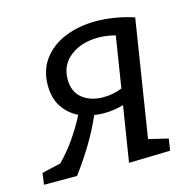

<svg xmlns="http://www.w3.org/2000/svg" viewBox="-110 -624 721 713"><g transform="rotate(-15 250.5 -267.0)"><path d="M392 -64 467 -46 460 -1 301 3 335 -210Q299 -199 259 -199Q240 -199 222 -202Q181 -106 102 0H-25L-19 -44L54 -61Q117 -125 165 -218Q127 -237 105.5 -270.5Q84 -304 84 -353Q84 -411 115 -452.5Q146 -494 199 -515.5Q252 -537 317 -537Q388 -537 463 -513ZM345 -271 376 -467Q343 -476 311 -476Q246 -476 203.5 -443.5Q161 -411 161 -355Q161 -307 192.5 -282Q224 -257 273 -257Q310 -257 345 -271Z"/></g></svg>

Font: Bitter Pro
Style: Italic
Weight: 400
Italic angle: -9°
Designer: Sol Matas, and Bitter project Authors
Foundry: Sol Matas
Version: Version 1.010